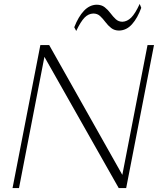

<svg xmlns="http://www.w3.org/2000/svg" viewBox="-20 -960 814 980"><path d="M44 0 186 -730H231L617 -45H600L733 -730H766L624 0H586L197 -687H210L77 0ZM369 -802 359 -821Q380 -875 408.5 -905Q437 -935 473 -936Q498 -936 514.5 -923Q531 -910 544 -892.5Q557 -875 571 -862Q585 -849 605 -849Q629 -850 649.5 -870Q670 -890 693 -940L701 -920Q682 -868 654 -836.5Q626 -805 588 -804Q564 -804 547.5 -817Q531 -830 518 -847.5Q505 -865 491 -878Q477 -891 456 -891Q431 -890 411.5 -870Q392 -850 369 -802Z"/></svg>

Font: Savate ExtraLight
Style: Italic
Weight: 200
Italic angle: -11°
Designer: Max Esnée
Foundry: Plomb Type
Version: Version 2.000